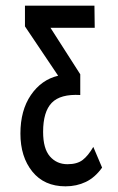

<svg xmlns="http://www.w3.org/2000/svg" viewBox="-20 -479 415 677"><path d="M211 178Q136 178 94 126Q52 74 52 -8Q52 -90 89 -144Q126 -198 185 -212L68 -386V-459H313L314 -381H158L263 -217V-144Q193 -148 162.5 -116.5Q132 -85 132 -14Q132 45 156 72.5Q180 100 218 100Q252 100 271.5 85Q291 70 309 39L340 112Q315 147 282.5 162.5Q250 178 211 178Z"/></svg>

Font: Inconsolata Condensed SemiBold
Style: Regular
Weight: 600
Width: 3
Monospace: yes
Designer: Raph Levien, Cyreal, Brenton Simpson
Foundry: Raph Levien, Cyreal, Google
Version: Version 3.100; ttfautohint (v1.8.4.7-5d5b)